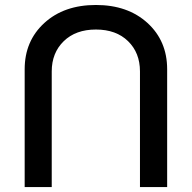

<svg xmlns="http://www.w3.org/2000/svg" viewBox="-20 -759 778 779"><path d="M547.9 0V-469.2Q547.9 -544.9 499.5 -592Q451.2 -639.2 369.1 -639.2Q287.1 -639.2 238.5 -591.8Q189.9 -544.4 189.9 -469.2V0H80.1V-478Q80.1 -592.8 159.9 -665.8Q239.7 -738.8 369.1 -738.8Q498.5 -738.8 578.4 -665.8Q658.2 -592.8 658.2 -478V0Z"/></svg>

Font: Telcell.Market Med
Style: Regular
Weight: 500
Designer: Rasmus Andersson, Sedrak Mkrtchyan
Version: Version 3.019;git-0a5106e0b